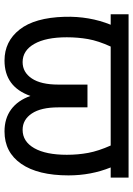

<svg xmlns="http://www.w3.org/2000/svg" viewBox="112 -698 596 860"><g transform="rotate(90 410.0 -268.0)"><path d="M775.4 -545.9V-465.8H730Q765.6 -377.4 765.6 -276.9Q765.6 -140.1 713.9 -65.2Q662.1 9.8 568.8 9.8Q510.3 9.8 470 -20Q429.7 -49.8 409.7 -106.4Q369.1 9.8 251 9.8Q165.5 9.8 112.3 -57.9Q59.1 -125.5 55.2 -259.3Q52.2 -370.6 90.8 -465.8H43.9V-545.9ZM188.5 -465.8Q163.1 -410.2 155 -364.3Q147 -318.4 147 -269.5Q147 -175.3 176.8 -123.3Q206.5 -71.3 258.3 -71.3Q303.7 -71.3 331.3 -112.3Q358.9 -153.3 358.9 -231.4V-361.8H460.9V-231.4Q460.9 -153.3 488.5 -112.3Q516.1 -71.3 561.5 -71.3Q613.8 -71.3 643.6 -123.3Q673.3 -175.3 673.3 -269.5Q673.3 -319.3 664.8 -365.2Q656.2 -411.1 631.8 -465.8Z"/></g></svg>

Font: Inter-Regular
Style: Regular
Weight: 400
Designer: Rasmus Andersson
Foundry: rsms
Version: Version 4.000;git-a52131595